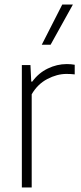

<svg xmlns="http://www.w3.org/2000/svg" viewBox="-20 -828 356 848"><path d="M76.5 0V-540.5H114.5L118 -467.5H122.5Q150 -505.5 190.8 -525.2Q231.5 -545 275 -545Q294 -545 310 -542V-499.5Q300.5 -500.5 292.2 -501Q284 -501.5 273.5 -501.5Q232 -501.5 189 -479Q146 -456.5 120 -411.5V0ZM164.5 -630.5 255 -808H302L203.5 -630.5Z"/></svg>

Font: Encode Sans Semi Condensed ExtraLight
Style: Regular
Weight: 200
Width: 4
Designer: Multiple Designers
Foundry: Impallari Type
Version: Version 3.000; ttfautohint (v1.8.3) -l 8 -r 50 -G 200 -x 14 